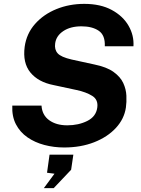

<svg xmlns="http://www.w3.org/2000/svg" viewBox="-20 -752 730 992"><path d="M311.5 10Q258.5 10 209.2 -3Q160 -16 121.8 -42.5Q83.5 -69 62.2 -110Q41 -151 43.5 -206.5H194.5Q197.5 -157.5 234 -131Q270.5 -104.5 327.5 -104.5Q385.5 -104.5 430.8 -127Q476 -149.5 482.5 -195.5Q488.5 -236.5 456.8 -256.5Q425 -276.5 375 -287L256.5 -312.5Q177.5 -328 137 -377.5Q96.5 -427 107.5 -510.5Q117 -578.5 161 -628.2Q205 -678 271.5 -705Q338 -732 415.5 -732Q499.5 -732 557.5 -700.5Q615.5 -669 644.2 -619Q673 -569 669.5 -513H521.5Q524 -570 490.2 -593Q456.5 -616 401 -616Q343.5 -616 306.8 -591.2Q270 -566.5 265 -527.5Q260.5 -496 278 -476.5Q295.5 -457 350 -444.5L467 -419Q531 -406 566.5 -380.5Q602 -355 616.8 -323Q631.5 -291 633 -257.8Q634.5 -224.5 630.5 -196.5Q622 -138 579 -91.2Q536 -44.5 466.8 -17.2Q397.5 10 311.5 10ZM206.5 220 261.5 145.5 223 140.5 236 47H359L347.5 125L257.5 220Z"/></svg>

Font: Public Sans
Style: Bold Italic
Weight: 700
Italic angle: -8°
Designer: The Public Sans project authors (U.S. Web Design System). Libre Franklin designed by Pablo Impallari and Rodrigo Fuenzal
Version: Version 1.008; ttfautohint (v1.8.1) -l 8 -r 50 -G 200 -x 14 